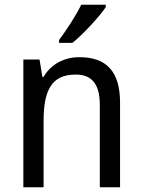

<svg xmlns="http://www.w3.org/2000/svg" viewBox="-20 -786 599 806"><path d="M424 -756V-766H321C299 -721 260 -661 228 -618V-606H284C329 -642 399 -718 424 -756ZM313 -546C252 -546 194 -518 163 -463H158L146 -536H78V0H163V-278C163 -408 197 -473 298 -473C368 -473 399 -430 399 -345V0H484V-355C484 -487 426 -546 313 -546Z"/></svg>

Font: Noto Sans Thai Looped SemiCondensed
Style: Regular
Weight: 400
Width: 4
Designer: Sasikarn Vongin, Ben Mitchell
Foundry: The Fontpad Ltd
Version: Version 1.001